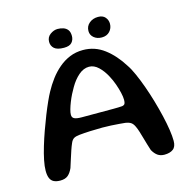

<svg xmlns="http://www.w3.org/2000/svg" viewBox="-111 -854 957 981"><g transform="rotate(-15 367.0 -364.0)"><path d="M639.5 20Q619 20 604.2 9.8Q589.5 -0.5 578 -21Q573.5 -34.5 568 -52.8Q562.5 -71 557.2 -90Q552 -109 546.5 -126.2Q541 -143.5 535.5 -155Q528.5 -171 518.2 -178.5Q508 -186 488 -189Q478 -190 457.8 -191.8Q437.5 -193.5 413.5 -194.8Q389.5 -196 368.5 -196Q336.5 -196 303.5 -194.5Q270.5 -193 246.5 -190.5Q226 -188.5 215.8 -182.2Q205.5 -176 199 -160.5Q192.5 -146 185.5 -125.5Q178.5 -105 171.5 -82.5Q164.5 -60 157.5 -38.5Q147 -14.5 132.2 -2.2Q117.5 10 91.5 10Q71.5 10 58 3.5Q44.5 -3 38 -18Q31.5 -33 31.5 -57.5Q31.5 -80.5 38 -112.8Q44.5 -145 55.8 -182.5Q67 -220 80.8 -258.5Q94.5 -297 108.8 -332.8Q123 -368.5 136 -397.2Q149 -426 158.5 -443Q175.5 -474.5 197.2 -503.5Q219 -532.5 245.8 -555.2Q272.5 -578 304.5 -591.2Q336.5 -604.5 375 -604.5Q437 -604.5 486.8 -567Q536.5 -529.5 575 -467.5Q589.5 -446.5 604.2 -413.2Q619 -380 633.5 -339.8Q648 -299.5 660.5 -256.5Q673 -213.5 682.8 -172Q692.5 -130.5 697.8 -95.5Q703 -60.5 703 -36.5Q703 -5.5 686 7.2Q669 20 639.5 20ZM494.5 -275.5Q505.5 -277.5 509 -284Q512.5 -290.5 512.5 -304.5Q512.5 -320 507.2 -342.8Q502 -365.5 493 -390.8Q484 -416 472 -438Q455 -470.5 432 -492.2Q409 -514 382.5 -514Q353.5 -514 327.2 -491.2Q301 -468.5 281 -433.5Q272.5 -419.5 263.5 -401.5Q254.5 -383.5 247 -364.5Q239.5 -345.5 234.8 -328.8Q230 -312 230 -300.5Q230 -285.5 242 -279.8Q254 -274 280.5 -274Q336.5 -274 377.5 -274Q418.5 -274 447.2 -274Q476 -274 494.5 -275.5ZM285.5 -640.5Q249.5 -640.5 234.2 -654.2Q219 -668 219 -689Q219 -714 238.2 -728Q257.5 -742 277.5 -742Q293.5 -742 307.8 -737.2Q322 -732.5 330.8 -721Q339.5 -709.5 339.5 -688.5Q339.5 -668.5 327.2 -654.5Q315 -640.5 285.5 -640.5ZM486 -641.5Q460.5 -641.5 444 -655.5Q427.5 -669.5 427.5 -690.5Q427.5 -716 446.5 -732Q465.5 -748 493 -748Q518.5 -748 531 -733Q543.5 -718 543.5 -699Q543.5 -675 527.8 -658.2Q512 -641.5 486 -641.5Z"/></g></svg>

Font: Gluten
Style: Regular
Weight: 400
Designer: Tyler Finck
Foundry: Etcetera Type Company
Version: Version 1.300